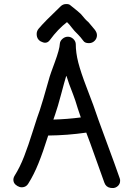

<svg xmlns="http://www.w3.org/2000/svg" viewBox="-20 -950 669 964"><path d="M230.5 -749Q220.7 -735.4 206.1 -735.4Q200.2 -735.4 193.4 -738.3Q171.9 -745.1 166 -764.6Q164.1 -772.5 164.1 -779.3Q164.1 -793.9 173.8 -805.7Q202.1 -839.8 284.2 -918Q295.9 -929.7 312.5 -929.7H313.5Q327.1 -929.7 333 -923.8Q379.9 -886.7 386.7 -878.9Q408.2 -851.6 424.8 -837.9Q428.7 -834 455.1 -801.8Q466.8 -787.1 466.8 -773.4Q466.8 -756.8 455.1 -745.1Q443.4 -733.4 426.8 -733.4H425.8Q406.2 -733.4 398.4 -745.1Q383.8 -764.6 372.1 -776.4Q352.5 -794.9 340.3 -811.5Q328.1 -828.1 316.4 -838.9Q270.5 -803.7 230.5 -749ZM122.1 -28.3Q114.3 -15.6 102.1 -11.7Q89.8 -7.8 78.6 -11.2Q67.4 -14.6 58.1 -22.9Q48.8 -31.2 47.4 -43.5Q45.9 -55.7 53.7 -68.4Q80.1 -110.4 101.1 -164.6Q122.1 -218.8 145.5 -293.5Q168.9 -368.2 179.7 -396.5Q190.4 -426.8 229.5 -565.4Q231.4 -573.2 255.4 -638.2Q279.3 -703.1 280.3 -729.5Q281.2 -744.1 293.5 -754.9Q305.7 -765.6 320.8 -765.6Q335.9 -765.6 347.7 -754.9Q359.4 -744.1 360.4 -729.5Q360.4 -685.5 373 -636.2Q385.7 -586.9 414.6 -511.7Q443.4 -436.5 448.2 -422.9Q468.8 -361.3 514.2 -239.3Q559.6 -117.2 581.1 -54.7Q584 -46.9 583 -41Q583 -27.3 572.3 -16.6Q559.6 -4.9 543.9 -5.9Q539.1 -5.9 534.2 -6.8Q511.7 -10.7 503.9 -33.2Q484.4 -89.8 433.6 -229.5Q422.9 -257.8 413.1 -284.2Q318.4 -270.5 221.7 -269.5Q220.7 -267.6 220.7 -265.6Q196.3 -187.5 173.3 -130.4Q150.4 -73.2 122.1 -28.3ZM248 -349.6Q317.4 -351.6 385.7 -360.4Q369.1 -408.2 358.4 -444.3Q351.6 -464.8 327.1 -528.3Q319.3 -549.8 313.5 -569.3Q312.5 -567.4 311.5 -565.4Q304.7 -543.9 287.1 -477.5Q269.5 -411.1 256.8 -375Q252.9 -364.3 248 -349.6Z"/></svg>

Font: sage sans
Style: Regular
Weight: 400
Version: Version 001.032